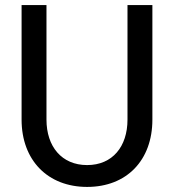

<svg xmlns="http://www.w3.org/2000/svg" viewBox="-20 -720 686 756"><path d="M323 16C479 16 580 -89 580 -249V-700H482V-249C482 -143 423 -70 323 -70C223 -70 163 -143 163 -249V-700H65V-249C65 -89 168 16 323 16Z"/></svg>

Font: Uncut Sans Medium
Style: Regular
Weight: 500
Designer: Kasper Nordkvist
Foundry: UNCUT.wtf
Version: Version 1.304;Glyphs 3.2 (3246)